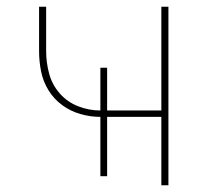

<svg xmlns="http://www.w3.org/2000/svg" viewBox="-20 -550 616 570"><path d="M459 0H480V-530H459V-222H298V-349H278V-222Q244 -222 212 -234.5Q180 -247 157.5 -272.5Q135 -298 126 -331Q117 -364 117 -398V-530H96V-398Q96 -368 102 -338Q108 -308 124 -282Q140 -256 164.5 -238Q189 -220 218.5 -211.5Q248 -203 278 -203V-27H298V-203H459Z"/></svg>

Font: Iosevka Sparkle Thin
Style: Regular
Weight: 100
Designer: Belleve Invis
Foundry: Belleve Invis
Version: Version 4.5.0; ttfautohint (v1.8.3)